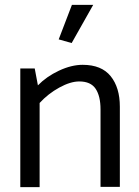

<svg xmlns="http://www.w3.org/2000/svg" viewBox="-20 -765 569 785"><path d="M304 -432Q351 -432 371 -402Q391 -372 391 -318V-1H470V-329Q470 -407 432.5 -453.5Q395 -500 318 -500Q272 -500 221 -476Q170 -452 135 -416L122 -485H63V0H142V-344Q177 -382 222.5 -407Q268 -432 304 -432ZM274 -745 220 -604 273 -589 361 -745Z"/></svg>

Font: Catamaran
Style: Regular
Weight: 400
Designer: Pria Ravichandran
Version: Version 1.000;PS 001.000;hotconv 1.0.70;makeotf.lib2.5.58329